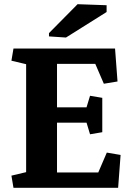

<svg xmlns="http://www.w3.org/2000/svg" viewBox="-20 -891 627 911"><path d="M250.5 -309.1V-72.8H446.3L486.8 -167L552.2 -155.8L540.5 0H43.9L34.2 -57.6L104 -74.2V-586.4L34.2 -603L43.9 -660.6H525.9L537.6 -504.4L472.7 -493.7L432.1 -587.9H250.5V-381.8H390.6L407.2 -436.5L465.3 -426.8V-263.7L407.2 -253.9L390.6 -309.1ZM212.4 -733.9 348.1 -871.1 485.8 -866.2V-834L293 -712.9L212.4 -718.3Z"/></svg>

Font: NoticiaText-Bold
Style: Bold
Weight: 700
Designer: JM Sole
Foundry: JM Sole
Version: Version 1.003